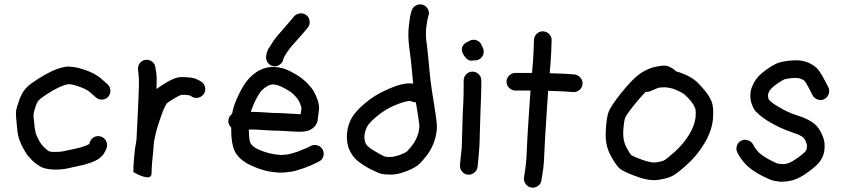

<svg xmlns="http://www.w3.org/2000/svg" viewBox="-20 -803 3882 882"><path d="M477 -358.5C484.3 -366.8 487.7 -376.7 487 -388C486.3 -399.3 482 -408.7 474 -416L449 -438C429 -456.7 401.7 -471.7 367 -483C331 -495 302 -499.3 280 -496C260 -492.7 238.7 -485.7 216 -475C195.3 -465 174.7 -453.3 154 -440C132.7 -426.7 116.3 -414.7 105 -404C90.3 -390 78.3 -370.3 69 -345C61.7 -323.7 57 -308.7 55 -300C53 -289.3 52.7 -276.7 54 -262C54.7 -250.7 55.7 -240.7 57 -232C57.7 -223.3 58.3 -216.7 59 -212C59 -205.3 60 -197.3 62 -188C64 -178 66.3 -169 69 -161C71.7 -153.7 75 -145.3 79 -136C83.7 -127.3 88.7 -118.3 94 -109C100 -98.3 106 -89.7 112 -83C116 -78.3 122 -72 130 -64C140 -54.7 151 -46.3 163 -39C178.3 -29.7 201 -24.7 231 -24C255.7 -24 276.3 -26 293 -30C307 -33.3 322 -36.7 338 -40C356 -43.3 370.7 -47 382 -51C393.3 -54.3 402.7 -57.7 410 -61C418 -64.3 425 -68 431 -72C440.3 -78 448.3 -85.3 455 -94C460.3 -102 464.7 -110 468 -118L470 -124C473.3 -134.7 472.5 -145 467.5 -155C462.5 -165 454.7 -171.8 444 -175.5C433.3 -179.2 423 -178.5 413 -173.5C403 -168.5 396.3 -160.7 393 -150L391 -144C390.3 -143.3 390 -142.7 390 -142C389.3 -142 389 -141.7 389 -141C385.7 -139 381.7 -137 377 -135C372.3 -133 365.7 -130.7 357 -128C349 -125.3 337.3 -122.3 322 -119C304.7 -115.7 289 -112.3 275 -109C264.3 -106.3 249.7 -105 231 -105C218.3 -105 209.7 -106 205 -108C198.3 -112.7 192.3 -117.3 187 -122C180.3 -128.7 175.3 -134 172 -138C170 -140 167.3 -144 164 -150C159.3 -157.3 155.3 -164.7 152 -172C148.7 -178.7 146.3 -184 145 -188C143.7 -192 142.7 -196.7 142 -202C140.7 -209.3 139.7 -215 139 -219C138.3 -224.3 137.7 -231.3 137 -240C136.3 -248.7 135.3 -258 134 -268C134 -275.3 134.3 -280.7 135 -284C135.7 -288.7 139 -300 145 -318C149.7 -331.3 154.7 -340 160 -344C168 -352 180.7 -361.3 198 -372C215.3 -383.3 233 -393.3 251 -402C267 -409.3 280.7 -414 292 -416C301.3 -417.3 317.7 -414 341 -406C365 -398 383 -388.7 395 -378L420 -356C428 -348.7 437.7 -345.2 449 -345.5C460.3 -345.8 469.7 -350.2 477 -358.5Z M648.5 -528C637.5 -526.7 628.7 -521.5 622 -512.5C615.3 -503.5 612.7 -493.3 614 -482L617 -456C619 -441.3 618.7 -405 616 -347C614.7 -315 613.3 -286.7 612 -262C610.7 -239.3 609.7 -219.7 609 -203C608.3 -187.7 607.7 -173.7 607 -161C601.7 -133 598 -105.7 596 -79C593.3 -50.3 592.3 -28 593 -12L615 -1C629 5.7 642 9.8 654 11.5C666 13.2 673.3 8.7 676 -2C676 -7.3 676.3 -16.5 677 -29.5C677.7 -42.5 678.3 -52.7 679 -60C680.3 -68.7 682 -85 684 -109C685.3 -121 686.3 -135 687 -151C692.3 -177.7 697.3 -199 702 -215C706 -227 710 -239.3 714 -252C716 -257.3 718 -263 720 -269C726 -287 731.7 -301.3 737 -312C741 -319.3 744 -324.7 746 -328C751.3 -332.7 762 -339.8 778 -349.5C794 -359.2 805.3 -365 812 -367C818.7 -367.7 826.3 -367.7 835 -367C841.7 -366.3 846.7 -365.7 850 -365C852.7 -364.3 855 -363.3 857 -362L863 -358C873 -352.7 883.3 -351.7 894 -355C904.7 -358.3 912.7 -364.8 918 -374.5C923.3 -384.2 924.5 -394.3 921.5 -405C918.5 -415.7 912.3 -423.7 903 -429L896 -433C890 -436.3 883.7 -439.3 877 -442C869 -444.7 857 -446.7 841 -448C826.3 -449.3 813 -449.3 801 -448C785.7 -446 764 -436.3 736 -419C720 -409 707.7 -400.7 699 -394C700.3 -428.7 700 -453 698 -467L694 -493C692.7 -504.3 687.5 -513.3 678.5 -520C669.5 -526.7 659.5 -529.3 648.5 -528Z M1235 -499C1245.7 -497 1255.7 -499.3 1265 -506C1274.3 -512.7 1280 -521.3 1282 -532L1283 -536C1285 -540.7 1289 -547.7 1295 -557C1303.7 -571.7 1316.7 -588.3 1334 -607C1352.7 -628.3 1367.3 -645 1378 -657L1393 -675C1400.3 -683.7 1403.5 -693.7 1402.5 -705C1401.5 -716.3 1396.8 -725.5 1388.5 -732.5C1380.2 -739.5 1370.3 -742.5 1359 -741.5C1347.7 -740.5 1338.3 -736 1331 -728L1316 -710C1306 -698 1292 -681.7 1274 -661C1253.3 -639 1237.3 -618.3 1226 -599C1224.7 -597 1222.7 -593.8 1220 -589.5C1217.3 -585.2 1215.3 -582.2 1214 -580.5C1212.7 -578.8 1211.3 -576.3 1210 -573C1208.7 -569.7 1207.5 -566.5 1206.5 -563.5C1205.5 -560.5 1204.7 -557.3 1204 -554L1203 -547C1201 -535.7 1203.2 -525.3 1209.5 -516C1215.8 -506.7 1224.3 -501 1235 -499ZM1132 -289C1136 -301.7 1141.3 -315.3 1148 -330C1161.3 -358.7 1173 -378 1183 -388C1193 -398 1203 -405.3 1213 -410C1221 -414 1229.3 -415.7 1238 -415C1249.3 -413.7 1259.3 -411 1268 -407C1279.3 -401.7 1290.7 -395.7 1302 -389C1312.7 -383 1321.3 -376.7 1328 -370C1335.3 -362.7 1341.3 -356 1346 -350C1350 -344.7 1353.7 -338.3 1357 -331C1360.3 -323 1362.7 -316.7 1364 -312C1364.7 -308.7 1365 -306.3 1365 -305C1364.3 -299.7 1363.3 -292.7 1362 -284C1362 -282.7 1361.7 -281 1361 -279C1357 -278.3 1353 -278.3 1349 -279C1329.7 -280.3 1311.3 -281.3 1294 -282C1276.7 -283.3 1258.3 -284 1239 -284C1221 -284.7 1204.7 -285.7 1190 -287C1172.7 -288.3 1155 -289 1137 -289ZM1123 -208H1138C1152.7 -208 1167.3 -207.3 1182 -206C1198.7 -204.7 1217 -203.7 1237 -203C1255.7 -203 1273.3 -202.3 1290 -201C1306.7 -200.3 1324.3 -199.3 1343 -198C1369.7 -196.7 1390 -199.3 1404 -206C1423.3 -216 1435 -230.3 1439 -249C1439.7 -255.7 1440.7 -263.7 1442 -273C1443.3 -283 1444.3 -291 1445 -297C1446.3 -307 1445.7 -317.7 1443 -329C1441 -339.7 1437 -351.3 1431 -364C1425 -378 1418 -390 1410 -400C1403.3 -408.7 1394.7 -418 1384 -428C1372.7 -438.7 1359.7 -448.7 1345 -458C1330.3 -466.7 1316 -474.3 1302 -481C1284 -489 1265 -493.7 1245 -495C1221.7 -497 1199.3 -493 1178 -483C1159.3 -474.3 1141.7 -461.3 1125 -444C1109 -427.3 1092.3 -401 1075 -365C1060.3 -335 1050.7 -306.7 1046 -280C1034 -270.7 1028.3 -259 1029 -245C1029.7 -234.3 1034 -225 1042 -217C1042 -203.7 1042.3 -190.3 1043 -177C1045.7 -141 1053 -114.3 1065 -97C1075.7 -81 1090.3 -67.3 1109 -56C1124.3 -46.7 1143.3 -37.8 1166 -29.5C1188.7 -21.2 1210.3 -15.7 1231 -13C1251.7 -10.3 1267.7 -9.3 1279 -10C1289 -10.7 1301.3 -12 1316 -14C1332.7 -16.7 1353 -22.3 1377 -31C1400.3 -39.7 1417.7 -47 1429 -53L1445 -61C1455 -65.7 1461.7 -73.3 1465 -84C1468.3 -94.7 1467.5 -105 1462.5 -115C1457.5 -125 1449.7 -131.7 1439 -135C1428.3 -138.3 1418 -137.7 1408 -133L1393 -125C1384.3 -121 1369.7 -115 1349 -107C1329.7 -100.3 1314.7 -96 1304 -94C1292 -92.7 1282.3 -91.7 1275 -91C1268.3 -91 1257.3 -92 1242 -94C1227.3 -96 1211.2 -100 1193.5 -106C1175.8 -112 1161.7 -118.3 1151 -125C1143 -130.3 1136.7 -136.3 1132 -143C1128 -148.3 1125.3 -161.7 1124 -183C1123.3 -191 1123 -199.3 1123 -208Z M1878 -419C1864.7 -421 1849.3 -420.3 1832 -417C1810.7 -413 1783.7 -403.3 1751 -388C1717.7 -373.3 1686.3 -353.7 1657 -329C1627 -303.7 1606.3 -280.7 1595 -260C1584.3 -240.7 1577.7 -219.7 1575 -197C1571.7 -173 1573.3 -150 1580 -128C1587.3 -104.7 1600 -84.7 1618 -68C1633.3 -54.7 1654 -41 1680 -27C1706 -13.7 1724 -6 1734 -4C1742 -2 1755 -1 1773 -1C1793 -0.3 1816.3 -5 1843 -15C1870.3 -25 1890.3 -35.7 1903 -47C1914.3 -57 1927.3 -71.7 1942 -91C1958 -112.3 1970 -136.3 1978 -163C1986 -189.7 1988.7 -215.3 1986 -240C1984 -260 1979 -294.3 1971 -343C1968.3 -357.7 1966 -372.3 1964 -387C1959.3 -418.3 1955.7 -448.7 1953 -478C1949 -524 1945 -563.3 1941 -596C1936.3 -624.7 1935.3 -651 1938 -675C1940.7 -697.7 1943 -712 1945 -718L1948 -730C1952 -740 1951.3 -750.2 1946 -760.5C1940.7 -770.8 1932.8 -777.7 1922.5 -781C1912.2 -784.3 1902 -783.5 1892 -778.5C1882 -773.5 1875 -765.7 1871 -755L1868 -744C1864.7 -733.3 1861.3 -713 1858 -683C1854.7 -653 1855.3 -620.3 1860 -585C1864.7 -553.7 1869 -515.7 1873 -471C1874.3 -454.3 1876 -437 1878 -419ZM1890 -333C1890 -332.3 1890.3 -331.7 1891 -331V-329C1899 -282.3 1904 -250 1906 -232C1907.3 -218 1905.3 -202.7 1900 -186C1894.7 -169.3 1887 -154 1877 -140C1865.7 -124.7 1856.3 -113.7 1849 -107C1844.3 -103 1833.3 -97.7 1816 -91C1798 -85 1784 -82 1774 -82C1762.7 -82 1754.7 -82.3 1750 -83C1744 -85 1733.3 -90.3 1718 -99C1698 -109.7 1682.7 -119.7 1672 -129C1664.7 -135 1659.7 -142.7 1657 -152C1653.7 -162.7 1653 -174 1655 -186C1657 -198.7 1661 -210.7 1667 -222C1673 -233.3 1687 -248.3 1709 -267C1733 -287 1758 -303 1784 -315C1811.3 -327 1832.3 -334.3 1847 -337C1855 -339 1861 -339.7 1865 -339L1876 -335C1880 -333.7 1884.7 -333 1890 -333Z M2109 -597C2098.3 -583 2099.2 -566.7 2111.5 -548C2123.8 -529.3 2137.3 -521.7 2152 -525C2152.7 -525 2154 -525.3 2156 -526C2170.7 -524 2183 -528.7 2193 -540C2199 -547.3 2202 -555.8 2202 -565.5C2202 -575.2 2199.3 -583.7 2194 -591C2188.7 -607.7 2177.7 -617.3 2161 -620C2151 -621.3 2141.7 -619 2133 -613C2124.3 -610.3 2116.3 -605 2109 -597ZM2150.5 -474C2139.5 -474 2130 -470 2122 -462C2114 -454 2110 -444.7 2110 -434V-416C2110 -405.3 2109.8 -389 2109.5 -367C2109.2 -345 2108 -318.7 2106 -288C2104.7 -256.7 2103.7 -223 2103 -187C2102.3 -152.3 2101.7 -130.7 2101 -122C2100.3 -112.7 2099 -101 2097 -87C2095.7 -73 2094.7 -62.3 2094 -55L2093 -45C2092.3 -33.7 2095.5 -23.7 2102.5 -15C2109.5 -6.3 2118.5 -1.5 2129.5 -0.5C2140.5 0.5 2150.3 -2.7 2159 -10C2167.7 -17.3 2172.7 -26.3 2174 -37L2175 -48C2175.7 -54.7 2176.7 -65 2178 -79C2179.3 -93 2180.3 -105 2181 -115C2182.3 -125.7 2183.3 -149 2184 -185C2184.7 -220.3 2185.7 -253.3 2187 -284C2188.3 -315.3 2189.3 -342.2 2190 -364.5C2190.7 -386.8 2191 -404 2191 -416V-434C2191 -444.7 2187 -454 2179 -462C2171 -470 2161.5 -474 2150.5 -474Z M2307 -427.5C2307 -416.5 2311 -407 2319 -399C2327 -391 2336.7 -387 2348 -387H2417C2415 -357 2412.7 -323 2410 -285C2405.3 -215.7 2402.3 -165 2401 -133C2399.7 -102.3 2398.7 -82.3 2398 -73C2397.3 -63 2396.3 -52.3 2395 -41C2393.7 -29 2392 -17.3 2390 -6L2387 12C2385.7 23.3 2388.3 33.5 2395 42.5C2401.7 51.5 2410.3 56.8 2421 58.5C2431.7 60.2 2441.7 57.8 2451 51.5C2460.3 45.2 2465.7 36.3 2467 25L2470 7C2472 -5.7 2474 -18.7 2476 -32C2477.3 -44.7 2478.3 -56.2 2479 -66.5C2479.7 -76.8 2480.7 -98 2482 -130C2483.3 -161.3 2486.3 -211.3 2491 -280C2493.7 -320 2496 -355.3 2498 -386C2504.7 -386 2511.3 -385.7 2518 -385C2547.3 -384.3 2570.3 -383.3 2587 -382L2613 -380C2623.7 -379.3 2633.3 -382.7 2642 -390C2650.7 -397.3 2655.3 -406.5 2656 -417.5C2656.7 -428.5 2653.3 -438.2 2646 -446.5C2638.7 -454.8 2629.7 -459.7 2619 -461L2593 -463C2575 -464.3 2551 -465.3 2521 -466C2515.7 -466.7 2510.3 -467 2505 -467C2508.3 -500.3 2510.7 -532.3 2512 -563L2514 -617C2514.7 -627.7 2511.2 -637.2 2503.5 -645.5C2495.8 -653.8 2486.5 -658.3 2475.5 -659C2464.5 -659.7 2454.8 -656.2 2446.5 -648.5C2438.2 -640.8 2433.7 -631.3 2433 -620L2431 -566C2429.7 -535.3 2427.3 -502.7 2424 -468H2419H2348C2336.7 -468 2327 -464 2319 -456C2311 -448 2307 -438.5 2307 -427.5Z M2946 -381C2953.3 -380.3 2960.3 -381.3 2967 -384L2988 -393C2998.7 -397.7 3006.3 -400.3 3011 -401C3017.7 -401.7 3025.3 -402 3034 -402C3042 -402 3051 -400.7 3061 -398C3071.7 -396 3083.7 -391.7 3097 -385C3109 -379.7 3119 -373.7 3127 -367C3136.3 -358.3 3145.7 -348.3 3155 -337C3163 -327 3169 -317 3173 -307C3176.3 -300.3 3177 -285.3 3175 -262C3172.3 -238.7 3162.7 -213 3146 -185C3128 -155.7 3106 -129.3 3080 -106C3054 -82.7 3037.3 -69.3 3030 -66C3023.3 -62.7 3011.3 -59.7 2994 -57C2979.3 -55 2958 -59 2930 -69C2904.7 -78.3 2888 -85.3 2880 -90C2874.7 -96 2867 -108.3 2857 -127C2846.3 -147 2841.7 -171.3 2843 -200C2845 -232 2848 -252.7 2852 -262C2855.3 -271.3 2871 -293.3 2899 -328C2917 -350 2932.7 -367.7 2946 -381ZM3084 -476C3080 -481.3 3075.3 -485.3 3070 -488L3061 -493C3057.7 -495 3054.3 -496.7 3051 -498C3047.7 -499.3 3044.2 -500.2 3040.5 -500.5C3036.8 -500.8 3034 -501.2 3032 -501.5C3030 -501.8 3026.7 -501.7 3022 -501C3017.3 -500.3 3014.5 -500 3013.5 -500C3012.5 -500 3009.3 -499.5 3004 -498.5C2998.7 -497.5 2995.7 -497 2995 -497C2969.7 -492.3 2944.3 -481.3 2919 -464C2896.3 -447.3 2868.7 -419 2836 -379C2803.3 -337.7 2783.7 -308.7 2777 -292C2769.7 -274.7 2765 -245.7 2763 -205C2759.7 -160.3 2767 -121.7 2785 -89C2801.7 -58.3 2815.7 -38.2 2827 -28.5C2838.3 -18.8 2863.3 -7 2902 7C2943.3 22.3 2978 27.7 3006 23C3031.3 19 3051 13.7 3065 7C3079 1 3102 -16.3 3134 -45C3166 -73.7 3193 -106.3 3215 -143C3238.3 -181.7 3251.7 -219 3255 -255C3258.3 -291.7 3256 -319.7 3248 -339C3240.7 -355.7 3230.3 -372 3217 -388C3205 -402.7 3193 -415.7 3181 -427C3167 -439.7 3150.3 -450.3 3131 -459C3114.3 -466.3 3098.7 -472 3084 -476Z M3767.5 -348C3777.2 -353.3 3783.7 -361.3 3787 -372C3790.3 -382.7 3789.7 -393 3785 -403L3768 -435C3755.3 -459.7 3744 -477.3 3734 -488C3723.3 -499.3 3709 -508.7 3691 -516C3674.3 -522.7 3657 -526 3639 -526C3625 -526 3610.7 -525 3596 -523C3581.3 -521 3568.3 -518.3 3557 -515C3545 -511 3529 -502.3 3509 -489C3489.7 -475.7 3474.7 -463.3 3464 -452C3452.7 -439.3 3444 -426 3438 -412C3431.3 -398 3427.7 -384 3427 -370C3426.3 -356 3428 -342.3 3432 -329C3436 -317 3440.3 -307.3 3445 -300C3449.7 -292.7 3458 -284 3470 -274C3480 -266 3491 -258 3503 -250C3513.7 -243.3 3525.3 -236.7 3538 -230C3552 -222 3568.3 -214.3 3587 -207C3604.3 -200.3 3619.7 -194.7 3633 -190C3643.7 -186.7 3654 -182 3664 -176C3670 -172 3675 -166.3 3679 -159C3683.7 -148.3 3686.3 -140.7 3687 -136C3687 -129.3 3686.7 -124 3686 -120C3685.3 -117.3 3684 -114 3682 -110C3678.7 -105.3 3672.7 -99.7 3664 -93C3654 -84.3 3644 -77 3634 -71C3624 -64.3 3615.3 -59.3 3608 -56C3602 -53.3 3595.3 -51.3 3588 -50C3581.3 -48.7 3574.3 -48.7 3567 -50C3557.7 -50.7 3551.3 -51.7 3548 -53C3543.3 -55 3534.3 -59.3 3521 -66C3509 -72 3496.7 -79.3 3484 -88C3473.3 -95.3 3465 -102.7 3459 -110C3452.3 -117.3 3447.7 -123.7 3445 -129L3439 -140C3433.7 -149.3 3425.5 -155.7 3414.5 -159C3403.5 -162.3 3393.2 -161.3 3383.5 -156C3373.8 -150.7 3367.5 -142.5 3364.5 -131.5C3361.5 -120.5 3362.7 -110.3 3368 -101L3374 -90C3379.3 -80 3387 -69.3 3397 -58C3407 -45.3 3420.7 -33 3438 -21C3453.3 -10.3 3469 -1 3485 7C3500.3 14.3 3512 19.7 3520 23C3529.3 26.3 3541.7 29 3557 31C3573 32.3 3588.3 31.7 3603 29C3616.3 27 3629 23.3 3641 18C3651.7 13.3 3663.7 6.7 3677 -2C3690.3 -10.7 3703.3 -20.3 3716 -31C3730.7 -43 3741.7 -54.3 3749 -65C3757 -77 3762.3 -89.3 3765 -102C3767.7 -113.3 3768.7 -126 3768 -140C3767.3 -156 3762 -174 3752 -194C3740.7 -216.7 3725.3 -233.7 3706 -245C3690.7 -254.3 3675 -261.7 3659 -267C3647 -271 3632.7 -276 3616 -282C3601.3 -288 3588.7 -294 3578 -300C3566 -306.7 3555 -313 3545 -319C3536.3 -324.3 3528.7 -330 3522 -336C3518 -339.3 3515 -342 3513 -344C3511.7 -346.7 3510.3 -349.7 3509 -353C3508.3 -357 3508 -361 3508 -365C3508 -369.7 3509.3 -374.7 3512 -380C3514 -385.3 3518 -391 3524 -397C3530 -403.7 3540.3 -412 3555 -422C3568.3 -430.7 3577.3 -436 3582 -438C3588.7 -440 3597 -441.7 3607 -443C3617.7 -444.3 3628.3 -445 3639 -445C3646.3 -445 3653.7 -443.3 3661 -440C3667.7 -437.3 3672.3 -434.7 3675 -432C3679.7 -427.3 3686.7 -416 3696 -398L3713 -365C3718.3 -355.7 3726.3 -349.2 3737 -345.5C3747.7 -341.8 3757.8 -342.7 3767.5 -348Z"/></svg>

Font: Ruji's Handwriting Font v.2.0
Style: Medium
Weight: 500
Version: Version 2.0